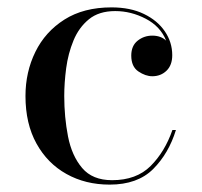

<svg xmlns="http://www.w3.org/2000/svg" viewBox="-20 -490 548 520"><path d="M456.5 -138Q437 -74.5 394.8 -32.2Q352.5 10 277 10Q211.5 10 160 -18.8Q108.5 -47.5 78.8 -101.2Q49 -155 49 -230Q49 -295 75.8 -349.5Q102.5 -404 154.5 -437Q206.5 -470 282 -470Q333 -470 369.8 -452.2Q406.5 -434.5 426.5 -405Q446.5 -375.5 446.5 -340.5Q446.5 -313.5 431 -298.5Q415.5 -283.5 392.5 -283.5Q374 -283.5 354.8 -296.5Q335.5 -309.5 335.5 -339.5Q335.5 -366 352.8 -379.8Q370 -393.5 392.5 -393.5Q415.5 -393.5 430 -380Q414.5 -418.5 374.8 -439.2Q335 -460 292 -460Q248 -460 220.8 -437.8Q193.5 -415.5 179 -380.2Q164.5 -345 159.2 -305.2Q154 -265.5 154 -230Q154 -173 164.2 -120.5Q174.5 -68 202.5 -35Q230.5 -2 283.5 -2Q349.5 -2 388 -40.5Q426.5 -79 447 -138Z"/></svg>

Font: Bodoni* 24pt
Style: Regular
Weight: 400
Version: Version 2.3